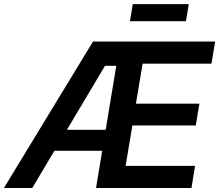

<svg xmlns="http://www.w3.org/2000/svg" viewBox="-46 -934 1089 954"><path d="M-26.4 0 416 -727.5H1022.9L1004.9 -617.7H662.6L629.4 -418.9H944.8L926.8 -310.5H611.8L578.1 -109.9H923.3L905.3 0H431.2L531.7 -606.9H475.6L114.3 0ZM173.3 -184.6 190.4 -289.1H543L525.9 -184.6ZM892.1 -913.6 877.9 -828.6H599.6L613.8 -913.6Z"/></svg>

Font: Inter 20pt SemiBold
Style: Italic
Weight: 600
Italic angle: -9.3988°
Version: Version 4.001;git-66647c0bb